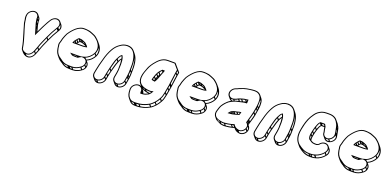

<svg xmlns="http://www.w3.org/2000/svg" viewBox="-2 -1646 5877 2901"><g transform="rotate(20 2937.0 -195.5)"><path d="M128 -484C125 -467 123 -451 126 -429L132 -400C133 -393 134 -386 135 -377C138 -344 145 -333 153 -303C162 -267 174 -233 184 -198C206 -126 228 -56 240 21C241 29 245 36 250 42L279 77C292 92 313 105 330 111C395 135 446 84 468 30C477 5 484 -7 496 -40C519 -111 545 -163 574 -229C604 -295 635 -354 671 -411L678 -422C702 -463 694 -500 675 -523L646 -558C639 -566 631 -573 623 -577C573 -602 517 -565 495 -530L488 -519C480 -504 473 -496 464 -480C432 -424 403 -362 373 -299C369 -311 366 -325 363 -337C357 -364 352 -373 348 -392C345 -415 342 -429 339 -449C343 -474 337 -496 323 -513L294 -549C280 -565 260 -575 235 -575C185 -575 137 -533 128 -484ZM294 -482C297 -460 300 -447 303 -423C306 -401 313 -392 319 -366C329 -327 343 -290 353 -252L357 -233L367 -253C404 -330 438 -406 477 -474C486 -489 491 -497 500 -513L507 -524C526 -554 573 -583 614 -563C644 -549 662 -507 636 -463L629 -452C592 -394 561 -335 531 -268C503 -202 475 -150 452 -78C440 -46 434 -34 425 -9C405 39 363 82 309 61C290 54 258 39 255 17C243 -61 221 -132 199 -204C189 -239 175 -274 167 -309C159 -341 153 -350 150 -381C149 -390 148 -399 147 -406L142 -433C139 -453 140 -469 143 -484C150 -525 191 -560 232 -560C275 -560 302 -524 294 -482ZM333 -385C334 -378 336 -373 337 -368L333 -373C331 -380 330 -386 329 -391ZM329 -416 318 -429C317 -439 316 -447 315 -455L324 -444C326 -433 328 -424 329 -416ZM348 -329C352 -312 358 -295 363 -278C363 -277 362 -277 362 -276C356 -295 350 -315 344 -334ZM670 -438 651 -462C660 -479 664 -496 663 -511C677 -493 683 -467 670 -438ZM655 -412C622 -359 593 -305 566 -245L547 -268C574 -329 602 -383 635 -436ZM558 -228C532 -169 508 -120 486 -57L468 -80C489 -144 513 -192 539 -251ZM480 -39C471 -16 466 -3 460 13L441 -9C448 -27 454 -40 462 -62ZM433 7 453 31C433 77 391 116 339 97L326 81C375 85 413 47 433 7ZM310 -487C311 -492 311 -497 311 -502C318 -493 323 -482 325 -470Z M1042 -417C1029 -418 1020 -420 1008 -420L1000 -421C988 -414 977 -400 970 -391L950 -367C942 -357 939 -351 935 -340L927 -320H1095C1103 -320 1111 -321 1117 -322C1133 -322 1142 -327 1154 -330L1163 -326L1159 -331L1160 -332L1156 -340C1146 -360 1125 -372 1111 -389C1091 -398 1069 -410 1046 -416C1042 -418 1042 -417 1042 -417ZM891 27 895 32C922 51 958 68 1007 68C1016 69 1022 69 1028 69H1070C1126 69 1170 48 1205 22C1227 8 1244 -11 1253 -35C1265 -68 1260 -96 1244 -116L1223 -142C1272 -162 1315 -204 1339 -250C1378 -330 1347 -398 1314 -438L1285 -473C1271 -489 1256 -504 1239 -518C1216 -540 1189 -551 1158 -563C1135 -572 1116 -581 1083 -583L1069 -585C1060 -586 1051 -587 1041 -587H1021C1003 -587 984 -584 965 -576C917 -557 880 -521 847 -484L824 -456C804 -432 790 -407 778 -376C765 -344 753 -312 746 -272C737 -253 733 -228 740 -203C746 -144 757 -101 785 -67L814 -32C828 -15 846 0 867 13ZM1134 -339C1129 -338 1124 -336 1119 -336C1112 -335 1105 -335 1097 -335H1000L1010 -348C1015 -355 1025 -366 1031 -370H1032H1035C1078 -370 1104 -353 1134 -339ZM995 -351 985 -339 965 -364 974 -375ZM1005 -364 985 -388C989 -393 994 -399 999 -403L1019 -378C1014 -373 1009 -369 1005 -364ZM1237 -34C1230 -17 1219 -3 1204 7L1184 -18C1198 -28 1210 -42 1218 -58ZM1243 -53 1225 -75C1229 -86 1231 -97 1231 -107C1242 -93 1247 -75 1243 -53ZM1190 16C1159 37 1123 53 1076 54L1059 33C1104 29 1139 12 1170 -9ZM1055 54H1034L1017 34H1038ZM991 52C956 48 927 35 906 20L905 19C925 27 948 32 975 32ZM1334 -370C1343 -340 1345 -303 1331 -267L1312 -290C1326 -321 1330 -352 1327 -380ZM1188 -175C1235 -192 1277 -232 1303 -275L1323 -251C1300 -209 1258 -169 1213 -153C1206 -162 1195 -167 1188 -175ZM981 18C936 18 902 3 877 -15C873 -18 868 -22 864 -25L848 -36C797 -67 770 -106 759 -172C758 -186 756 -195 755 -209C748 -231 753 -253 761 -270C768 -310 779 -339 792 -372C803 -402 816 -425 835 -448L858 -476C890 -512 924 -545 968 -562C985 -569 1002 -572 1018 -572H1038C1047 -572 1056 -572 1065 -571L1078 -569C1107 -566 1126 -558 1150 -549C1181 -537 1206 -527 1228 -506C1245 -493 1259 -479 1272 -463C1302 -426 1332 -363 1296 -290C1271 -243 1225 -199 1174 -185C1167 -183 1160 -181 1152 -179L1125 -172C1107 -170 1089 -169 1068 -169H947L965 -155C977 -146 987 -135 1012 -135C1019 -134 1025 -134 1029 -134H1070C1075 -134 1080 -135 1085 -136L1086 -138C1094 -143 1101 -148 1107 -152L1135 -165L1151 -164C1198 -163 1229 -124 1210 -74C1202 -53 1188 -37 1169 -25C1136 -1 1096 19 1044 19H1002C997 19 989 19 981 18ZM1083 -153V-154H1085ZM1016 -150H1015C1006 -150 1001 -151 995 -154H1062L1066 -149H1031C1028 -149 1023 -149 1016 -150ZM1066 -392C1078 -387 1088 -382 1100 -377L1106 -369C1096 -373 1084 -378 1075 -380ZM954 -335 950 -340C952 -344 954 -348 955 -351L967 -335ZM1025 -404C1028 -404 1032 -403 1034 -403L1049 -385H1040Z M1402 -5 1413 -63C1423 -121 1438 -173 1454 -231C1472 -304 1495 -362 1525 -415C1550 -461 1584 -498 1625 -523C1651 -542 1683 -554 1722 -556C1775 -556 1806 -538 1828 -511C1879 -449 1889 -347 1883 -234C1882 -204 1884 -185 1878 -152C1876 -141 1876 -132 1874 -123L1862 -51C1855 -9 1813 25 1772 25C1731 25 1702 -10 1709 -51L1722 -123C1728 -156 1729 -186 1729 -212C1733 -283 1732 -365 1699 -405L1694 -401C1666 -384 1652 -351 1638 -324C1614 -280 1600 -204 1585 -153C1578 -127 1570 -89 1565 -63L1554 -5C1547 36 1506 71 1465 71C1424 71 1395 36 1402 -5ZM1912 -196C1911 -173 1912 -157 1910 -135L1894 -155C1898 -178 1898 -195 1898 -213ZM1913 -221 1898 -239C1901 -307 1900 -374 1885 -430C1909 -376 1916 -300 1913 -221ZM1907 -113C1907 -111 1906 -108 1906 -106L1890 -126C1890 -128 1891 -131 1891 -133ZM1903 -85 1894 -34 1877 -54 1886 -105ZM1890 -13C1881 26 1843 59 1804 61L1786 39C1824 32 1859 3 1872 -34ZM1780 58C1769 54 1759 48 1752 39C1756 40 1761 40 1766 40ZM1665 -284C1646 -242 1632 -182 1619 -133L1601 -155C1614 -202 1629 -265 1646 -307ZM1673 -301 1654 -324C1667 -349 1676 -371 1694 -385C1699 -377 1703 -364 1706 -352C1692 -337 1682 -319 1673 -301ZM1614 -114C1609 -94 1602 -67 1597 -45L1580 -66C1584 -86 1590 -113 1596 -135ZM1593 -25C1591 -13 1589 0 1587 12L1570 -8L1576 -45ZM1583 33C1575 72 1536 105 1497 107L1479 85C1517 78 1552 48 1565 12ZM1473 104C1462 100 1452 94 1445 85C1449 86 1454 86 1459 86ZM1707 -123 1694 -51C1690 -26 1696 -3 1710 14L1739 49C1752 65 1773 76 1798 76C1848 76 1897 34 1906 -16L1918 -88C1920 -97 1921 -106 1922 -117C1928 -152 1926 -172 1927 -201C1933 -315 1923 -421 1869 -486L1840 -522C1816 -551 1782 -572 1725 -572L1724 -571C1682 -569 1647 -556 1618 -535C1574 -507 1539 -470 1512 -421C1482 -366 1458 -306 1440 -233C1424 -176 1408 -122 1398 -63L1387 -5C1383 20 1389 43 1403 60L1432 95C1446 111 1466 122 1491 122C1541 122 1590 79 1599 30L1609 -28C1613 -53 1623 -91 1629 -116C1652 -194 1670 -282 1709 -335C1715 -298 1716 -253 1714 -210C1714 -193 1715 -182 1713 -169C1711 -158 1709 -135 1707 -123Z M2508 -173 2495 -97C2487 -54 2477 -16 2459 13C2444 42 2424 69 2405 90C2382 112 2364 132 2339 146C2282 178 2216 201 2134 201H2115C2073 201 2053 192 2031 166C2005 136 1997 100 1996 49V34C1998 -31 2081 -79 2129 -39C2143 -27 2151 -11 2151 10L2150 24C2150 34 2152 43 2154 50H2161C2183 50 2217 46 2236 38C2250 32 2266 24 2280 18C2288 11 2295 2 2302 -4L2310 -13C2315 -21 2319 -28 2324 -37L2331 -52L2315 -46C2281 -34 2234 -44 2202 -51C2161 -60 2135 -76 2114 -101C2092 -128 2084 -166 2094 -221C2100 -257 2114 -294 2127 -326C2133 -343 2140 -358 2146 -370C2163 -398 2168 -412 2189 -437C2234 -493 2287 -554 2373 -554H2475C2479 -554 2483 -554 2487 -553L2553 -476L2545 -431C2534 -371 2530 -305 2520 -246C2519 -221 2514 -203 2508 -173ZM2298 -193C2324 -231 2344 -286 2360 -334C2366 -352 2372 -366 2378 -377L2379 -380L2386 -402L2346 -403C2330 -390 2313 -368 2302 -355C2292 -343 2287 -330 2280 -317C2271 -303 2264 -277 2260 -267C2256 -257 2248 -234 2246 -221L2244 -204C2261 -199 2279 -196 2298 -193ZM2162 -27C2189 -9 2227 1 2270 7C2244 19 2229 29 2195 33C2193 18 2188 5 2179 -6ZM2306 -277C2301 -268 2297 -255 2294 -245L2275 -267C2278 -276 2283 -290 2287 -300ZM2315 -293 2295 -316C2300 -325 2303 -332 2307 -339L2327 -314C2322 -306 2319 -300 2315 -293ZM2287 -227C2285 -223 2284 -217 2282 -211C2278 -212 2275 -213 2271 -214L2262 -224C2264 -231 2266 -240 2269 -249ZM2171 12 2166 5V4C2168 6 2169 9 2171 12ZM2205 -23C2188 -29 2174 -37 2162 -47C2172 -43 2182 -40 2194 -37ZM2233 -16 2220 -31C2245 -26 2274 -23 2303 -28C2298 -20 2292 -13 2285 -6C2266 -8 2248 -13 2233 -16ZM2574 -393C2565 -340 2560 -283 2552 -230L2536 -250C2545 -302 2549 -360 2557 -413ZM2578 -414 2561 -434 2566 -461 2583 -441ZM2547 -194C2545 -183 2544 -170 2541 -155L2524 -176C2527 -190 2529 -203 2531 -214ZM2537 -135 2527 -80 2510 -100 2520 -155ZM2523 -59C2516 -22 2508 11 2494 38L2474 14C2489 -13 2499 -44 2506 -79ZM2485 53C2472 77 2456 100 2440 119L2420 94C2437 75 2453 53 2466 30ZM2429 131C2410 150 2395 166 2374 178L2354 153C2375 140 2392 123 2409 106ZM2360 186C2318 209 2276 225 2222 232L2204 210C2257 201 2298 185 2339 162ZM2203 234C2190 235 2181 237 2167 237L2150 216C2161 215 2170 214 2185 213ZM2126 236C2101 234 2085 226 2070 211C2081 214 2095 216 2110 216ZM2590 -396 2599 -447 2570 -482 2568 -484 2497 -567C2491 -569 2484 -569 2477 -569H2375C2282 -569 2226 -504 2178 -445C2156 -418 2149 -401 2133 -376C2125 -363 2119 -345 2113 -328C2101 -296 2086 -259 2079 -221C2069 -164 2077 -121 2102 -90L2126 -60C2068 -91 1983 -36 1981 36V51C1982 104 1991 144 2019 177L2048 212C2072 240 2097 252 2142 252H2161C2246 252 2316 227 2374 194C2402 179 2422 156 2444 135C2465 111 2485 84 2501 54C2520 22 2531 -18 2539 -62L2552 -138C2569 -222 2575 -309 2590 -396ZM2342 -323 2318 -352C2326 -362 2336 -374 2346 -384L2358 -369C2352 -357 2347 -339 2342 -323ZM2364 -388H2366L2365 -386ZM2332 -295C2324 -272 2313 -248 2303 -228C2308 -239 2317 -267 2322 -275C2327 -281 2329 -290 2332 -295Z M2960 -417C2947 -418 2938 -420 2926 -420L2918 -421C2906 -414 2895 -400 2888 -391L2868 -367C2860 -357 2857 -351 2853 -340L2845 -320H3013C3021 -320 3029 -321 3035 -322C3051 -322 3060 -327 3072 -330L3081 -326L3077 -331L3078 -332L3074 -340C3064 -360 3043 -372 3029 -389C3009 -398 2987 -410 2964 -416C2960 -418 2960 -417 2960 -417ZM2809 27 2813 32C2840 51 2876 68 2925 68C2934 69 2940 69 2946 69H2988C3044 69 3088 48 3123 22C3145 8 3162 -11 3171 -35C3183 -68 3178 -96 3162 -116L3141 -142C3190 -162 3233 -204 3257 -250C3296 -330 3265 -398 3232 -438L3203 -473C3189 -489 3174 -504 3157 -518C3134 -540 3107 -551 3076 -563C3053 -572 3034 -581 3001 -583L2987 -585C2978 -586 2969 -587 2959 -587H2939C2921 -587 2902 -584 2883 -576C2835 -557 2798 -521 2765 -484L2742 -456C2722 -432 2708 -407 2696 -376C2683 -344 2671 -312 2664 -272C2655 -253 2651 -228 2658 -203C2664 -144 2675 -101 2703 -67L2732 -32C2746 -15 2764 0 2785 13ZM3052 -339C3047 -338 3042 -336 3037 -336C3030 -335 3023 -335 3015 -335H2918L2928 -348C2933 -355 2943 -366 2949 -370H2950H2953C2996 -370 3022 -353 3052 -339ZM2913 -351 2903 -339 2883 -364 2892 -375ZM2923 -364 2903 -388C2907 -393 2912 -399 2917 -403L2937 -378C2932 -373 2927 -369 2923 -364ZM3155 -34C3148 -17 3137 -3 3122 7L3102 -18C3116 -28 3128 -42 3136 -58ZM3161 -53 3143 -75C3147 -86 3149 -97 3149 -107C3160 -93 3165 -75 3161 -53ZM3108 16C3077 37 3041 53 2994 54L2977 33C3022 29 3057 12 3088 -9ZM2973 54H2952L2935 34H2956ZM2909 52C2874 48 2845 35 2824 20L2823 19C2843 27 2866 32 2893 32ZM3252 -370C3261 -340 3263 -303 3249 -267L3230 -290C3244 -321 3248 -352 3245 -380ZM3106 -175C3153 -192 3195 -232 3221 -275L3241 -251C3218 -209 3176 -169 3131 -153C3124 -162 3113 -167 3106 -175ZM2899 18C2854 18 2820 3 2795 -15C2791 -18 2786 -22 2782 -25L2766 -36C2715 -67 2688 -106 2677 -172C2676 -186 2674 -195 2673 -209C2666 -231 2671 -253 2679 -270C2686 -310 2697 -339 2710 -372C2721 -402 2734 -425 2753 -448L2776 -476C2808 -512 2842 -545 2886 -562C2903 -569 2920 -572 2936 -572H2956C2965 -572 2974 -572 2983 -571L2996 -569C3025 -566 3044 -558 3068 -549C3099 -537 3124 -527 3146 -506C3163 -493 3177 -479 3190 -463C3220 -426 3250 -363 3214 -290C3189 -243 3143 -199 3092 -185C3085 -183 3078 -181 3070 -179L3043 -172C3025 -170 3007 -169 2986 -169H2865L2883 -155C2895 -146 2905 -135 2930 -135C2937 -134 2943 -134 2947 -134H2988C2993 -134 2998 -135 3003 -136L3004 -138C3012 -143 3019 -148 3025 -152L3053 -165L3069 -164C3116 -163 3147 -124 3128 -74C3120 -53 3106 -37 3087 -25C3054 -1 3014 19 2962 19H2920C2915 19 2907 19 2899 18ZM3001 -153V-154H3003ZM2934 -150H2933C2924 -150 2919 -151 2913 -154H2980L2984 -149H2949C2946 -149 2941 -149 2934 -150ZM2984 -392C2996 -387 3006 -382 3018 -377L3024 -369C3014 -373 3002 -378 2993 -380ZM2872 -335 2868 -340C2870 -344 2872 -348 2873 -351L2885 -335ZM2943 -404C2946 -404 2950 -403 2952 -403L2967 -385H2958Z M3541 -127C3558 -127 3578 -132 3591 -136L3609 -140C3631 -147 3651 -151 3673 -160C3678 -176 3683 -192 3687 -207L3678 -206C3654 -206 3638 -199 3621 -194C3598 -190 3572 -186 3554 -176L3534 -167C3522 -158 3512 -145 3504 -135L3494 -124H3510C3521 -125 3532 -126 3541 -127ZM3754 -574H3773C3808 -574 3835 -559 3853 -538C3882 -503 3881 -447 3874 -381C3873 -368 3871 -357 3868 -345L3855 -272C3847 -227 3831 -182 3820 -141L3815 -120C3813 -112 3810 -105 3808 -98L3806 -88C3830 -72 3848 -43 3830 -1C3816 32 3770 68 3728 54C3691 46 3666 26 3651 -3C3649 -2 3646 0 3644 0H3643L3607 11C3575 19 3539 25 3501 28C3474 31 3449 26 3427 21C3364 10 3313 -30 3341 -109C3351 -140 3359 -170 3373 -192C3402 -235 3440 -280 3488 -302L3507 -311C3534 -324 3558 -333 3591 -338C3629 -344 3666 -360 3705 -360H3719L3721 -370C3722 -389 3723 -405 3723 -422C3706 -420 3695 -419 3681 -416C3658 -416 3635 -407 3619 -403C3604 -400 3590 -393 3575 -388C3556 -376 3530 -366 3507 -360C3443 -343 3396 -410 3442 -471C3459 -493 3479 -503 3507 -511C3524 -519 3539 -528 3554 -532C3571 -537 3585 -545 3600 -549C3626 -557 3661 -565 3691 -568C3709 -569 3734 -574 3754 -574ZM3670 51 3680 63C3697 84 3721 98 3751 104C3803 118 3856 80 3873 38C3889 2 3881 -28 3865 -48L3852 -63C3854 -69 3856 -76 3858 -83L3864 -104C3875 -144 3892 -190 3900 -237L3912 -309C3915 -321 3917 -334 3918 -347C3926 -416 3925 -476 3894 -513L3865 -549C3845 -573 3815 -589 3776 -589H3757C3735 -589 3710 -584 3692 -582C3661 -579 3625 -571 3598 -563C3581 -558 3566 -550 3552 -546C3534 -541 3520 -533 3504 -525C3476 -516 3450 -506 3430 -479C3400 -439 3403 -396 3425 -369L3454 -334C3461 -326 3470 -319 3480 -314C3450 -300 3423 -277 3401 -252C3386 -235 3372 -219 3360 -198C3344 -173 3336 -141 3326 -111C3311 -67 3318 -33 3338 -8L3367 28C3374 36 3450 71 3450 71C3472 76 3500 81 3529 78C3567 75 3605 70 3638 61ZM3694 -380C3679 -378 3665 -372 3653 -369L3633 -392C3647 -396 3663 -400 3676 -401ZM3636 -364C3627 -361 3617 -358 3608 -356L3590 -378C3599 -381 3608 -384 3616 -387ZM3902 -463C3907 -436 3908 -402 3905 -366L3889 -385C3892 -417 3893 -448 3891 -476ZM3903 -343C3903 -338 3902 -332 3901 -327L3884 -348L3887 -363ZM3897 -307 3888 -255 3871 -275 3880 -327ZM3884 -234C3877 -196 3864 -157 3854 -121L3836 -143C3845 -177 3858 -215 3867 -254ZM3849 -102 3848 -100 3830 -122 3831 -123ZM3843 -81C3843 -80 3842 -78 3842 -77L3824 -100C3824 -101 3825 -102 3825 -103ZM3857 39C3841 71 3799 100 3759 90L3744 71C3783 71 3820 46 3838 15ZM3864 21 3846 -1C3851 -14 3852 -26 3852 -37C3864 -23 3870 -3 3864 21ZM3717 74C3712 71 3707 67 3703 63C3706 64 3708 65 3711 66ZM3623 49C3596 55 3565 60 3534 63L3516 41C3547 38 3577 33 3604 26ZM3641 45 3621 22 3639 16 3658 40ZM3514 64C3494 64 3475 61 3458 57L3445 40C3461 43 3479 45 3497 43ZM3432 50C3409 43 3391 31 3378 15C3395 23 3412 31 3418 34ZM3649 -166 3635 -183C3646 -186 3655 -190 3667 -191C3665 -185 3663 -178 3661 -170C3657 -168 3653 -167 3649 -166ZM3632 -161C3624 -159 3616 -156 3607 -154L3591 -174C3600 -176 3609 -177 3617 -179ZM3560 -143 3548 -158 3554 -161 3567 -144C3564 -143 3563 -143 3560 -143ZM3585 -149 3569 -168C3570 -168 3572 -170 3573 -170L3589 -150C3588 -150 3586 -149 3585 -149ZM3538 -141C3534 -141 3529 -140 3525 -140C3527 -142 3529 -145 3532 -148ZM3532 -337 3522 -349C3540 -354 3557 -361 3574 -371L3590 -352C3568 -348 3550 -344 3532 -337ZM3516 -331C3511 -329 3506 -326 3501 -324C3487 -327 3475 -334 3467 -344C3478 -342 3492 -342 3505 -345ZM3695 -404C3699 -405 3702 -405 3708 -406C3708 -401 3707 -395 3707 -390Z M3982 -5 3993 -63C4003 -121 4018 -173 4034 -231C4052 -304 4075 -362 4105 -415C4130 -461 4164 -498 4205 -523C4231 -542 4263 -554 4302 -556C4355 -556 4386 -538 4408 -511C4459 -449 4469 -347 4463 -234C4462 -204 4464 -185 4458 -152C4456 -141 4456 -132 4454 -123L4442 -51C4435 -9 4393 25 4352 25C4311 25 4282 -10 4289 -51L4302 -123C4308 -156 4309 -186 4309 -212C4313 -283 4312 -365 4279 -405L4274 -401C4246 -384 4232 -351 4218 -324C4194 -280 4180 -204 4165 -153C4158 -127 4150 -89 4145 -63L4134 -5C4127 36 4086 71 4045 71C4004 71 3975 36 3982 -5ZM4492 -196C4491 -173 4492 -157 4490 -135L4474 -155C4478 -178 4478 -195 4478 -213ZM4493 -221 4478 -239C4481 -307 4480 -374 4465 -430C4489 -376 4496 -300 4493 -221ZM4487 -113C4487 -111 4486 -108 4486 -106L4470 -126C4470 -128 4471 -131 4471 -133ZM4483 -85 4474 -34 4457 -54 4466 -105ZM4470 -13C4461 26 4423 59 4384 61L4366 39C4404 32 4439 3 4452 -34ZM4360 58C4349 54 4339 48 4332 39C4336 40 4341 40 4346 40ZM4245 -284C4226 -242 4212 -182 4199 -133L4181 -155C4194 -202 4209 -265 4226 -307ZM4253 -301 4234 -324C4247 -349 4256 -371 4274 -385C4279 -377 4283 -364 4286 -352C4272 -337 4262 -319 4253 -301ZM4194 -114C4189 -94 4182 -67 4177 -45L4160 -66C4164 -86 4170 -113 4176 -135ZM4173 -25C4171 -13 4169 0 4167 12L4150 -8L4156 -45ZM4163 33C4155 72 4116 105 4077 107L4059 85C4097 78 4132 48 4145 12ZM4053 104C4042 100 4032 94 4025 85C4029 86 4034 86 4039 86ZM4287 -123 4274 -51C4270 -26 4276 -3 4290 14L4319 49C4332 65 4353 76 4378 76C4428 76 4477 34 4486 -16L4498 -88C4500 -97 4501 -106 4502 -117C4508 -152 4506 -172 4507 -201C4513 -315 4503 -421 4449 -486L4420 -522C4396 -551 4362 -572 4305 -572L4304 -571C4262 -569 4227 -556 4198 -535C4154 -507 4119 -470 4092 -421C4062 -366 4038 -306 4020 -233C4004 -176 3988 -122 3978 -63L3967 -5C3963 20 3969 43 3983 60L4012 95C4026 111 4046 122 4071 122C4121 122 4170 79 4179 30L4189 -28C4193 -53 4203 -91 4209 -116C4232 -194 4250 -282 4289 -335C4295 -298 4296 -253 4294 -210C4294 -193 4295 -182 4293 -169C4291 -158 4289 -135 4287 -123Z M4945 14C4928 20 4910 23 4890 23H4860C4779 23 4731 -12 4686 -46C4677 -52 4670 -60 4663 -68C4628 -111 4612 -174 4627 -258L4631 -283C4633 -293 4636 -303 4638 -313C4650 -379 4673 -442 4700 -491C4722 -525 4745 -562 4773 -584C4810 -611 4841 -628 4902 -628H4947C5009 -628 5049 -601 5072 -566C5087 -542 5104 -512 5108 -480C5111 -453 5122 -427 5123 -403L5126 -383C5133 -337 5095 -297 5061 -286C5015 -271 4979 -300 4973 -334L4971 -355C4965 -381 4958 -409 4956 -437C4947 -447 4946 -457 4938 -470C4935 -472 4932 -473 4929 -475H4875C4870 -475 4863 -475 4858 -474C4831 -451 4818 -411 4807 -379C4799 -356 4794 -330 4788 -307L4779 -259C4774 -228 4776 -199 4787 -180C4788 -177 4789 -174 4792 -173C4807 -164 4820 -151 4838 -142C4840 -140 4845 -139 4848 -138L4859 -134C4867 -132 4879 -130 4887 -130H4921C4934 -135 4947 -138 4959 -148C4976 -170 4994 -184 5020 -189C5048 -194 5071 -185 5085 -168C5143 -98 5022 -8 4963 9L4972 21C5015 6 5054 -24 5082 -56L5102 -32C5074 1 5035 31 4992 44C4989 45 4984 46 4981 47L4962 24C4965 23 4969 22 4972 21C4969 17 4967 13 4963 9C4957 11 4952 12 4946 13ZM4886 -146H4885C4878 -146 4873 -146 4866 -148L4855 -152C4844 -156 4833 -163 4823 -171C4820 -186 4820 -205 4823 -224L4832 -271C4838 -294 4843 -319 4851 -341C4861 -371 4873 -407 4892 -425H4901H4941C4944 -400 4951 -375 4956 -351L4958 -330C4960 -318 4965 -305 4974 -295L5003 -260C5061 -189 5185 -265 5171 -352L5167 -372C5165 -398 5156 -424 5153 -449C5149 -485 5129 -516 5114 -541L5085 -576C5060 -614 5016 -643 4949 -643H4904C4840 -643 4804 -624 4765 -596C4732 -571 4709 -532 4687 -497C4652 -440 4630 -361 4616 -283L4612 -258C4596 -169 4614 -104 4651 -58L4680 -22C4687 -13 4696 -5 4705 2C4750 36 4802 73 4887 73H4917C4940 73 4961 68 4980 62C5035 50 5086 11 5118 -29C5152 -69 5149 -115 5126 -143L5097 -179C5080 -199 5053 -210 5020 -204C4989 -198 4968 -181 4949 -158C4943 -153 4935 -150 4921 -145H4889C4889 -145 4887 -146 4886 -146ZM4901 58H4892L4875 38H4884ZM4922 58 4905 37C4918 36 4931 33 4943 30L4962 53C4948 56 4936 58 4922 58ZM4871 57C4820 53 4782 36 4749 14C4778 28 4812 37 4854 37ZM5138 -443C5140 -427 5144 -412 5147 -398L5138 -409C5137 -424 5133 -439 5130 -453ZM5128 -480 5123 -486C5123 -489 5123 -492 5122 -495ZM5156 -346C5162 -303 5128 -265 5095 -252L5075 -276C5106 -290 5137 -324 5142 -363ZM5077 -248C5051 -244 5030 -254 5017 -269C5029 -266 5044 -266 5059 -270ZM4907 -440 4890 -460H4921L4930 -450C4931 -447 4932 -444 4934 -440ZM4879 -431C4861 -412 4849 -383 4841 -358L4823 -381C4832 -408 4843 -438 4859 -456ZM4835 -340C4829 -323 4825 -305 4821 -288L4803 -310C4807 -327 4812 -345 4817 -362ZM4816 -269C4814 -260 4813 -251 4811 -242L4795 -262C4797 -271 4797 -280 4799 -289ZM4808 -221C4806 -208 4805 -195 4806 -184C4793 -193 4791 -217 4792 -240ZM5113 -45 5093 -69C5109 -90 5115 -112 5114 -132C5132 -110 5135 -77 5113 -45ZM4972 21C4982 33 4990 41 4992 44C4990 42 4983 35 4972 21ZM4838 -142C4874 -98 4929 -32 4963 9C4939 -20 4899 -68 4838 -142ZM4806 -181Z M5559 -417C5546 -418 5537 -420 5525 -420L5517 -421C5505 -414 5494 -400 5487 -391L5467 -367C5459 -357 5456 -351 5452 -340L5444 -320H5612C5620 -320 5628 -321 5634 -322C5650 -322 5659 -327 5671 -330L5680 -326L5676 -331L5677 -332L5673 -340C5663 -360 5642 -372 5628 -389C5608 -398 5586 -410 5563 -416C5559 -418 5559 -417 5559 -417ZM5408 27 5412 32C5439 51 5475 68 5524 68C5533 69 5539 69 5545 69H5587C5643 69 5687 48 5722 22C5744 8 5761 -11 5770 -35C5782 -68 5777 -96 5761 -116L5740 -142C5789 -162 5832 -204 5856 -250C5895 -330 5864 -398 5831 -438L5802 -473C5788 -489 5773 -504 5756 -518C5733 -540 5706 -551 5675 -563C5652 -572 5633 -581 5600 -583L5586 -585C5577 -586 5568 -587 5558 -587H5538C5520 -587 5501 -584 5482 -576C5434 -557 5397 -521 5364 -484L5341 -456C5321 -432 5307 -407 5295 -376C5282 -344 5270 -312 5263 -272C5254 -253 5250 -228 5257 -203C5263 -144 5274 -101 5302 -67L5331 -32C5345 -15 5363 0 5384 13ZM5651 -339C5646 -338 5641 -336 5636 -336C5629 -335 5622 -335 5614 -335H5517L5527 -348C5532 -355 5542 -366 5548 -370H5549H5552C5595 -370 5621 -353 5651 -339ZM5512 -351 5502 -339 5482 -364 5491 -375ZM5522 -364 5502 -388C5506 -393 5511 -399 5516 -403L5536 -378C5531 -373 5526 -369 5522 -364ZM5754 -34C5747 -17 5736 -3 5721 7L5701 -18C5715 -28 5727 -42 5735 -58ZM5760 -53 5742 -75C5746 -86 5748 -97 5748 -107C5759 -93 5764 -75 5760 -53ZM5707 16C5676 37 5640 53 5593 54L5576 33C5621 29 5656 12 5687 -9ZM5572 54H5551L5534 34H5555ZM5508 52C5473 48 5444 35 5423 20L5422 19C5442 27 5465 32 5492 32ZM5851 -370C5860 -340 5862 -303 5848 -267L5829 -290C5843 -321 5847 -352 5844 -380ZM5705 -175C5752 -192 5794 -232 5820 -275L5840 -251C5817 -209 5775 -169 5730 -153C5723 -162 5712 -167 5705 -175ZM5498 18C5453 18 5419 3 5394 -15C5390 -18 5385 -22 5381 -25L5365 -36C5314 -67 5287 -106 5276 -172C5275 -186 5273 -195 5272 -209C5265 -231 5270 -253 5278 -270C5285 -310 5296 -339 5309 -372C5320 -402 5333 -425 5352 -448L5375 -476C5407 -512 5441 -545 5485 -562C5502 -569 5519 -572 5535 -572H5555C5564 -572 5573 -572 5582 -571L5595 -569C5624 -566 5643 -558 5667 -549C5698 -537 5723 -527 5745 -506C5762 -493 5776 -479 5789 -463C5819 -426 5849 -363 5813 -290C5788 -243 5742 -199 5691 -185C5684 -183 5677 -181 5669 -179L5642 -172C5624 -170 5606 -169 5585 -169H5464L5482 -155C5494 -146 5504 -135 5529 -135C5536 -134 5542 -134 5546 -134H5587C5592 -134 5597 -135 5602 -136L5603 -138C5611 -143 5618 -148 5624 -152L5652 -165L5668 -164C5715 -163 5746 -124 5727 -74C5719 -53 5705 -37 5686 -25C5653 -1 5613 19 5561 19H5519C5514 19 5506 19 5498 18ZM5600 -153V-154H5602ZM5533 -150H5532C5523 -150 5518 -151 5512 -154H5579L5583 -149H5548C5545 -149 5540 -149 5533 -150ZM5583 -392C5595 -387 5605 -382 5617 -377L5623 -369C5613 -373 5601 -378 5592 -380ZM5471 -335 5467 -340C5469 -344 5471 -348 5472 -351L5484 -335ZM5542 -404C5545 -404 5549 -403 5551 -403L5566 -385H5557Z"/></g></svg>

Font: Blanket
Style: Ugh
Weight: 900
Foundry: Cannot Into Space Fonts
Version: Version 0.9